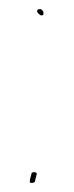

<svg xmlns="http://www.w3.org/2000/svg" viewBox="-20 -454 164 424"><path d="M46 -51C47 -50 55 -49 57 -53L60 -65C60 -68 62 -69 61 -71C60 -75 50 -74 50 -72L46 -57ZM62 -428C62 -427 68 -420 71 -420C76 -420 76 -421 76 -426C76 -430 71 -434 69 -434C64 -434 62 -433 62 -428Z"/></svg>

Font: Stray Cat
Style: Hl
Weight: 100
Version: Version 1.0